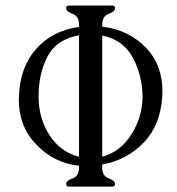

<svg xmlns="http://www.w3.org/2000/svg" viewBox="-20 -687 652 707"><path d="M356.4 -556.2V-109.9Q423.8 -127.9 464.4 -192.9Q504.9 -257.8 504.9 -332.5Q503.9 -408.7 469.2 -474.4Q434.6 -540 356.4 -556.2ZM271 -109.9V-557.1Q188.5 -542.5 155.3 -479.5Q122.1 -416.5 122.1 -332.5Q122.1 -250.5 162.8 -188.5Q203.6 -126.5 271 -109.9ZM356.4 -596.7V-588.9Q455.1 -577.1 519.5 -509.3Q578.1 -446.8 578.1 -351.1Q578.1 -342.3 577.6 -333.5Q571.3 -226.6 509.3 -162.1Q447.3 -97.7 356.4 -81.1V-69.8Q356.4 -39.1 380.1 -30.3Q403.8 -21.5 403.8 -9.8Q403.8 0 394 0H233.4Q223.6 0 223.6 -9.8Q223.6 -21.5 247.3 -30Q271 -38.6 271 -69.3V-76.7Q177.7 -86.4 111.8 -156.7Q49.3 -222.2 49.3 -320.3Q49.3 -326.7 49.8 -333.5Q53.7 -440.4 113.5 -507.3Q173.3 -574.2 271 -587.9V-596.7Q271 -627.4 247.3 -636Q223.6 -644.5 223.6 -656.7Q223.6 -666.5 233.4 -666.5H394Q403.8 -666.5 403.8 -656.7Q403.8 -644.5 380.1 -636Q356.4 -627.4 356.4 -596.7Z"/></svg>

Font: Caudex
Style: Regular
Weight: 400
Version: Version 1.01